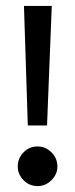

<svg xmlns="http://www.w3.org/2000/svg" viewBox="-20 -613 255 649"><path d="M61 -593H155L139 -189H74ZM107 -118Q134 -118 154 -98Q174 -78 174 -50Q174 -24 154 -4Q134 16 107 16Q79 16 59.5 -4Q40 -24 40 -50Q40 -78 59.5 -98Q79 -118 107 -118Z"/></svg>

Font: Podkova Medium
Style: Regular
Weight: 500
Designer: Ilya Yudin
Foundry: Cyreal (www.cyreal.org)
Version: Version 2.103